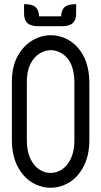

<svg xmlns="http://www.w3.org/2000/svg" viewBox="-20 -888 482 915"><path d="M220.7 6.8Q185.1 6.8 151.4 -8.3Q117.7 -23.4 92.3 -52.7Q36.6 -117.2 36.6 -218.8V-498Q36.6 -570.8 64 -620.4Q91.3 -669.9 133.8 -695.1Q176.3 -720.2 222.2 -720.2Q257.8 -720.2 291.3 -705.3Q324.7 -690.4 350.1 -662.1Q404.3 -600.1 405.8 -499V-218.8Q405.8 -117.2 350.1 -52.7Q324.2 -23.4 290.5 -8.3Q256.8 6.8 220.7 6.8ZM220.7 -64Q265.1 -64.5 296.9 -99.6Q334.5 -143.6 334.5 -218.8V-498.5Q333 -597.2 275.4 -632.8Q250 -648.9 222.2 -648.9Q194.8 -648.9 168.5 -632.8Q142.1 -616.7 125 -583.3Q107.9 -549.8 107.9 -498V-218.8Q107.9 -143.6 145.5 -99.6Q176.8 -64.5 220.7 -64ZM275.9 -763.2H161.1Q135.7 -763.7 121.1 -771Q94.7 -783.7 94.7 -824.2V-868.2Q123.5 -868.2 139.6 -860.8Q165 -848.6 166 -810.1H271.5Q272.5 -848.6 297.9 -860.8Q314 -868.2 342.8 -868.2V-824.2Q342.8 -783.7 316.4 -771Q301.8 -763.7 275.9 -763.2Z"/></svg>

Font: Greenwashing Machine
Style: Regular
Weight: 400
Designer: Tup Wanders
Foundry: Free font, DO NOT SELL
Version: Version 1.00;August 10, 2023;FontCreator 11.5.0.2430 64-bit